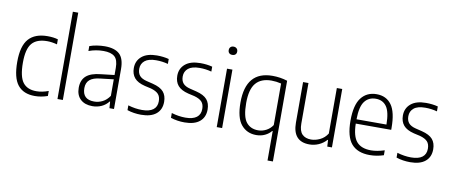

<svg xmlns="http://www.w3.org/2000/svg" viewBox="-77 -1055 3720 1579"><g transform="rotate(10 1783.5 -265.5)"><path d="M42 -244Q42 -377 94.5 -436Q147 -495 252 -495Q302 -495 339 -484V-442Q294 -454 256 -454Q169 -454 129 -407Q89 -360 89 -246Q89 -129 125.5 -81Q162 -33 238 -33Q286 -33 339 -53V-11Q286 8 232 8Q137 8 89.5 -51.5Q42 -111 42 -244Z M466 -729V0H421V-729Z M893 -333V0H855L851 -55H848Q824 -24 789 -8Q754 8 713 8Q650 8 613.5 -26Q577 -60 577 -122Q577 -186 615.5 -220.5Q654 -255 737 -263L849 -276V-335Q849 -403 819 -429Q789 -455 726 -455Q662 -455 603 -433V-474Q629 -484 663.5 -489.5Q698 -495 730 -495Q813 -495 853 -458Q893 -421 893 -333ZM849 -102V-240L738 -227Q679 -221 651 -196.5Q623 -172 623 -127Q623 -32 721 -32Q757 -32 790.5 -48.5Q824 -65 849 -102Z M1004 -10V-50Q1064 -32 1120 -32Q1182 -32 1213.5 -56Q1245 -80 1245 -126Q1245 -165 1225.5 -186Q1206 -207 1163 -219L1110 -231Q1049 -246 1022 -278Q995 -310 995 -360Q995 -421 1039 -458Q1083 -495 1165 -495Q1219 -495 1265 -483V-442Q1217 -455 1166 -455Q1102 -455 1071 -429.5Q1040 -404 1040 -362Q1040 -326 1058.5 -304.5Q1077 -283 1118 -273L1171 -260Q1235 -244 1262 -212.5Q1289 -181 1289 -129Q1289 -64 1245.5 -28Q1202 8 1120 8Q1058 8 1004 -10Z M1367 -10V-50Q1427 -32 1483 -32Q1545 -32 1576.5 -56Q1608 -80 1608 -126Q1608 -165 1588.5 -186Q1569 -207 1526 -219L1473 -231Q1412 -246 1385 -278Q1358 -310 1358 -360Q1358 -421 1402 -458Q1446 -495 1528 -495Q1582 -495 1628 -483V-442Q1580 -455 1529 -455Q1465 -455 1434 -429.5Q1403 -404 1403 -362Q1403 -326 1421.5 -304.5Q1440 -283 1481 -273L1534 -260Q1598 -244 1625 -212.5Q1652 -181 1652 -129Q1652 -64 1608.5 -28Q1565 8 1483 8Q1421 8 1367 -10Z M1738 -641Q1738 -657 1747.5 -666.5Q1757 -676 1773 -676Q1789 -676 1799 -666.5Q1809 -657 1809 -641Q1809 -625 1799.5 -616Q1790 -607 1773 -607Q1757 -607 1747.5 -616Q1738 -625 1738 -641ZM1796 -488V0H1751V-488Z M2206 -48Q2186 -23 2153.5 -7.5Q2121 8 2081 8Q2003 8 1955.5 -49Q1908 -106 1908 -234Q1908 -495 2131 -495Q2195 -495 2255 -476V198H2210V-48ZM2210 -98V-445Q2168 -455 2129 -455Q2042 -455 1998.5 -403.5Q1955 -352 1955 -238Q1955 -123 1990.5 -78Q2026 -33 2090 -33Q2125 -33 2157.5 -50Q2190 -67 2210 -98Z M2386 -150V-488H2431V-150Q2431 -88 2457.5 -61Q2484 -34 2532 -34Q2568 -34 2606 -52Q2644 -70 2668 -108V-488H2713V0H2674L2671 -55H2667Q2639 -24 2602 -8Q2565 8 2525 8Q2386 8 2386 -150Z M3168 -227H2872Q2874 -121 2913 -76.5Q2952 -32 3033 -32Q3082 -32 3145 -52V-11Q3087 8 3029 8Q2927 8 2876 -51Q2825 -110 2825 -244Q2825 -374 2871.5 -434.5Q2918 -495 3000 -495Q3081 -495 3124.5 -435Q3168 -375 3168 -243ZM2872 -263H3122Q3121 -369 3089.5 -413Q3058 -457 3000 -457Q2940 -457 2906.5 -412.5Q2873 -368 2872 -263Z M3251 -10V-50Q3311 -32 3367 -32Q3429 -32 3460.5 -56Q3492 -80 3492 -126Q3492 -165 3472.5 -186Q3453 -207 3410 -219L3357 -231Q3296 -246 3269 -278Q3242 -310 3242 -360Q3242 -421 3286 -458Q3330 -495 3412 -495Q3466 -495 3512 -483V-442Q3464 -455 3413 -455Q3349 -455 3318 -429.5Q3287 -404 3287 -362Q3287 -326 3305.5 -304.5Q3324 -283 3365 -273L3418 -260Q3482 -244 3509 -212.5Q3536 -181 3536 -129Q3536 -64 3492.5 -28Q3449 8 3367 8Q3305 8 3251 -10Z"/></g></svg>

Font: KaputaLibre
Style: Regular
Weight: 400
Designer: Multiple designers
Foundry: Textual
Version: Version 2.900